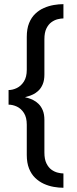

<svg xmlns="http://www.w3.org/2000/svg" viewBox="-20 -725 368 912"><path d="M281.3 166.9V98.9Q270 98.9 254.5 95.1Q239 91.4 224.5 81Q210.1 70.6 200.5 50.9Q190.9 31.2 190.9 -0.4V-155.1Q190.9 -182.6 183 -201.3Q175.2 -219.9 162.9 -231.7Q150.7 -243.4 137.4 -249.9Q124.2 -256.3 113.6 -259.3Q103 -262.3 98.5 -263.2Q103 -264.9 113.6 -267.6Q124.2 -270.3 137.4 -276.7Q150.7 -283.1 163 -294.8Q175.4 -306.5 183.1 -325.2Q190.9 -343.9 190.9 -371.1V-538.4Q190.9 -570.5 200.5 -589.9Q210.1 -609.4 224.5 -619.7Q239 -630.1 254.5 -633.8Q270 -637.5 281.3 -637.5V-705.3Q259.6 -705.3 235.4 -701.2Q211.2 -697 188.6 -687.1Q165.9 -677.2 147.5 -659.6Q129 -642.1 118.1 -615.1Q107.2 -588.1 107.2 -549.9V-393.6Q107.2 -359.3 93.7 -338Q80.2 -316.8 60.2 -307Q40.1 -297.3 20.7 -297.3V-227.9Q40.1 -227.9 60.2 -218.7Q80.2 -209.4 93.7 -188.3Q107.2 -167.3 107.2 -132.8V11.3Q107.2 48.4 117.9 75.3Q128.6 102.1 146.9 119.8Q165.3 137.5 187.9 147.9Q210.6 158.3 234.9 162.6Q259.1 166.9 281.3 166.9Z"/></svg>

Font: Anybody Thin
Style: Regular
Weight: 100
Designer: Tyler Finck
Foundry: Etcetera Type Company
Version: Version 1.114;gftools[0.9.25]